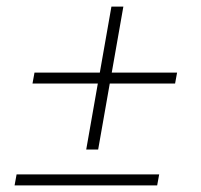

<svg xmlns="http://www.w3.org/2000/svg" viewBox="-20 -559 606 579"><path d="M275 -307H78L84 -340H281L316 -539H352L317 -340H514L508 -307H311L276 -108H240ZM30 -33H460L454 0H24Z"/></svg>

Font: Bai Jamjuree ExtraLight
Style: Italic
Weight: 275
Italic angle: -10°
Version: Version 1.000; ttfautohint (v1.6)